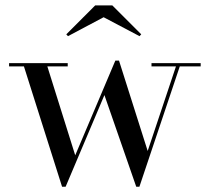

<svg xmlns="http://www.w3.org/2000/svg" viewBox="-20 -700 804 730"><path d="M743 -460V-447.5H663.5L510 10H498L377 -338.5L229.5 10H216L71 -447.5H14.5V-460H237.5V-447.5H160L266 -109.5L418.5 -469.5H432.5L541.5 -126L649 -447.5H556V-460ZM238.5 -562.5 232 -569.5 342 -679.5H407L517 -569.5L510.5 -562.5L374 -634.5Z"/></svg>

Font: Bodoni Moda 18pt
Style: Regular
Weight: 400
Designer: Owen Earl
Foundry: indestructible type
Version: Version 2.005